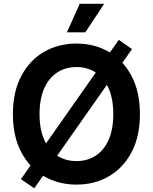

<svg xmlns="http://www.w3.org/2000/svg" viewBox="-20 -968 810 1017"><path d="M385.3 9.8Q289.1 9.8 212.9 -34.4Q136.7 -78.6 92.5 -162.1Q48.3 -245.6 48.3 -363.3Q48.3 -481.4 92.5 -565.2Q136.7 -648.9 212.9 -693.1Q289.1 -737.3 385.3 -737.3Q481 -737.3 556.9 -693.1Q632.8 -648.9 677 -565.2Q721.2 -481.4 721.2 -363.3Q721.2 -245.6 677 -161.9Q632.8 -78.1 556.9 -34.2Q481 9.8 385.3 9.8ZM385.3 -114.7Q442.9 -114.7 486.8 -143.3Q530.8 -171.9 555.4 -227.5Q580.1 -283.2 580.1 -363.3Q580.1 -444.3 555.4 -500Q530.8 -555.7 486.8 -584.2Q442.9 -612.8 385.3 -612.8Q327.1 -612.8 283 -584Q238.8 -555.2 214.1 -499.5Q189.5 -443.8 189.5 -363.3Q189.5 -283.2 214.1 -227.8Q238.8 -172.4 283 -143.6Q327.1 -114.7 385.3 -114.7ZM161.6 29.3 90.8 -19 608.9 -756.8 679.2 -708ZM334.5 -796.9 402.3 -947.8H531.7L432.1 -796.9Z"/></svg>

Font: Inter Cardless
Style: Bold
Weight: 700
Designer: Rasmus Andersson
Foundry: rsms
Version: Version 4.001;git-9221beed3